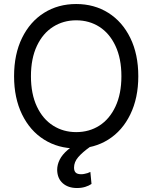

<svg xmlns="http://www.w3.org/2000/svg" viewBox="-20 -737 767 966"><path d="M363.3 9.8Q272.5 9.8 201.7 -34.7Q130.9 -79.1 90.8 -161.6Q50.8 -244.1 50.8 -353.5Q50.8 -463.9 90.8 -545.9Q130.9 -627.9 201.7 -672.4Q272.5 -716.8 363.3 -716.8Q454.1 -716.8 524.9 -672.4Q595.7 -627.9 635.7 -545.9Q675.8 -463.9 675.8 -353.5Q675.8 -244.1 635.7 -161.6Q595.7 -79.1 524.9 -34.7Q454.1 9.8 363.3 9.8ZM363.3 -634.8Q298.8 -634.8 247.1 -602.1Q195.3 -569.3 165.5 -505.9Q135.7 -442.4 135.7 -353.5Q135.7 -264.6 165.5 -201.2Q195.3 -137.7 247.1 -105Q298.8 -72.3 363.3 -72.3Q428.7 -72.3 480 -105Q531.2 -137.7 561 -201.2Q590.8 -264.6 590.8 -353.5Q590.8 -442.4 561 -505.9Q531.2 -569.3 480 -602.1Q428.7 -634.8 363.3 -634.8ZM267.6 118.2Q267.6 91.8 280.3 66.4Q293 41 320.8 17.1Q348.6 -6.8 391.6 -26.4L431.6 2.9Q394.5 29.3 373.5 53.7Q352.5 78.1 352.5 106.4Q352.5 123 360.8 131.3Q369.1 139.6 388.7 139.6Q397.5 139.6 405.3 137.7Q413.1 135.7 420.9 133.8Q427.7 130.9 434.6 127.9L440.4 188.5Q427.7 197.3 409.2 203.1Q390.6 209 367.2 209Q323.2 209 295.9 185.1Q268.6 161.1 267.6 118.2Z"/></svg>

Font: Pretendard Std Variable
Style: Regular
Weight: 400
Designer: Base glyphs from Inter by Rasmus Andersson; Hangeul glyphs from Noto Sans CJK(Source Han Sans) by Jang Soo-young and Kan
Foundry: Kil Hyung-jin
Version: Version 1.309;Glyphs 3.2 (3225)